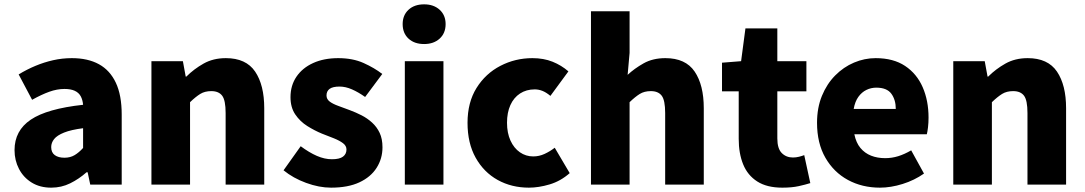

<svg xmlns="http://www.w3.org/2000/svg" viewBox="-20 -851 5000 885"><path d="M216 14Q164 14 126 -9.5Q88 -33 67.5 -72.5Q47 -112 47 -159Q47 -249 122 -299.5Q197 -350 363 -368Q361 -391 352 -407.5Q343 -424 324.5 -432.5Q306 -441 277 -441Q243 -441 207 -428Q171 -415 128 -391L66 -508Q104 -531 143.5 -547.5Q183 -564 225 -573.5Q267 -583 311 -583Q385 -583 436 -555Q487 -527 514 -469.5Q541 -412 541 -323V0H396L384 -57H379Q344 -26 303.5 -6Q263 14 216 14ZM277 -124Q304 -124 324 -136Q344 -148 363 -169V-260Q308 -253 275.5 -240Q243 -227 229.5 -210Q216 -193 216 -173Q216 -148 232.5 -136Q249 -124 277 -124Z M678 0V-569H823L836 -498H839Q874 -533 918.5 -558Q963 -583 1021 -583Q1114 -583 1156 -521Q1198 -459 1198 -352V0H1020V-330Q1020 -389 1004 -410Q988 -431 954 -431Q924 -431 903 -418Q882 -405 856 -380V0Z M1506 14Q1451 14 1391 -8Q1331 -30 1287 -66L1366 -177Q1405 -148 1440.5 -132.5Q1476 -117 1510 -117Q1545 -117 1561 -129Q1577 -141 1577 -162Q1577 -179 1561 -191Q1545 -203 1519 -213.5Q1493 -224 1464 -235Q1430 -249 1396.5 -270Q1363 -291 1341 -323.5Q1319 -356 1319 -403Q1319 -457 1346.5 -497.5Q1374 -538 1423.5 -560.5Q1473 -583 1539 -583Q1606 -583 1656 -560.5Q1706 -538 1742 -510L1663 -404Q1632 -426 1602.5 -439Q1573 -452 1545 -452Q1514 -452 1499.5 -441.5Q1485 -431 1485 -411Q1485 -394 1499.5 -383Q1514 -372 1539 -363Q1564 -354 1593 -343Q1620 -333 1646.5 -319.5Q1673 -306 1695 -286Q1717 -266 1730 -238.5Q1743 -211 1743 -172Q1743 -120 1716 -77.5Q1689 -35 1636.5 -10.5Q1584 14 1506 14Z M1846 0V-569H2024V0ZM1935 -648Q1890 -648 1863 -673Q1836 -698 1836 -740Q1836 -781 1863 -806Q1890 -831 1935 -831Q1979 -831 2006.5 -806Q2034 -781 2034 -740Q2034 -698 2006.5 -673Q1979 -648 1935 -648Z M2418 14Q2338 14 2274 -21.5Q2210 -57 2172.5 -124Q2135 -191 2135 -285Q2135 -379 2176.5 -445.5Q2218 -512 2286.5 -547.5Q2355 -583 2434 -583Q2486 -583 2527 -566.5Q2568 -550 2600 -522L2517 -409Q2498 -425 2480.5 -432Q2463 -439 2445 -439Q2406 -439 2377 -420Q2348 -401 2332.5 -366.5Q2317 -332 2317 -285Q2317 -238 2333 -203Q2349 -168 2376.5 -149Q2404 -130 2438 -130Q2465 -130 2490 -141.5Q2515 -153 2537 -170L2606 -53Q2564 -16 2513.5 -1Q2463 14 2418 14Z M2704 0V-799H2882V-607L2873 -506Q2904 -535 2946.5 -559Q2989 -583 3047 -583Q3140 -583 3182 -521Q3224 -459 3224 -352V0H3046V-330Q3046 -389 3030 -410Q3014 -431 2980 -431Q2950 -431 2929 -418Q2908 -405 2882 -380V0Z M3586 14Q3515 14 3470.5 -14.5Q3426 -43 3405.5 -93.5Q3385 -144 3385 -211V-430H3308V-562L3396 -569L3416 -720H3563V-569H3697V-430H3563V-213Q3563 -166 3583.5 -145.5Q3604 -125 3635 -125Q3649 -125 3663 -128.5Q3677 -132 3687 -136L3715 -7Q3693 0 3661.5 7Q3630 14 3586 14Z M4036 14Q3954 14 3888.5 -21.5Q3823 -57 3784.5 -124Q3746 -191 3746 -285Q3746 -354 3768.5 -409Q3791 -464 3829.5 -503Q3868 -542 3916.5 -562.5Q3965 -583 4016 -583Q4098 -583 4152 -547Q4206 -511 4233 -449Q4260 -387 4260 -309Q4260 -285 4257.5 -264Q4255 -243 4252 -232H3918Q3926 -193 3946 -169Q3966 -145 3995 -133.5Q4024 -122 4060 -122Q4091 -122 4120 -131Q4149 -140 4180 -158L4239 -51Q4195 -20 4140.5 -3Q4086 14 4036 14ZM3915 -349H4109Q4109 -391 4088.5 -419Q4068 -447 4019 -447Q3995 -447 3973.5 -436.5Q3952 -426 3936.5 -404.5Q3921 -383 3915 -349Z M4374 0V-569H4519L4532 -498H4535Q4570 -533 4614.5 -558Q4659 -583 4717 -583Q4810 -583 4852 -521Q4894 -459 4894 -352V0H4716V-330Q4716 -389 4700 -410Q4684 -431 4650 -431Q4620 -431 4599 -418Q4578 -405 4552 -380V0Z"/></svg>

Font: Noto Sans SC Thin Black
Style: Regular
Weight: 900
Version: Version 2.004-H2;hotconv 1.0.118;makeotfexe 2.5.65603